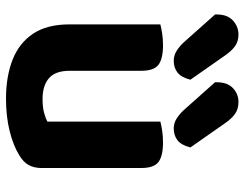

<svg xmlns="http://www.w3.org/2000/svg" viewBox="-104 -664 783 614"><g transform="rotate(90 287.0 -356.5)"><path d="M57.5 -187.2V-259.2H205.9V-188.2Q205.9 -142.4 229.7 -122Q253.4 -101.6 295.9 -101.6Q323 -101.6 341.1 -106.7Q359.2 -111.8 368.4 -117V-259.2H516.8V-98.7Q516.8 -74.7 507.5 -57.6Q498.2 -40.6 477.2 -27.8Q445.3 -8 398.6 3.7Q351.9 15.3 294.9 15.3Q224.4 15.3 170.6 -5.7Q116.9 -26.8 87.2 -71.4Q57.5 -116.1 57.5 -187.2ZM516.8 -214.1H368.4V-478.2Q378 -481 396.1 -483.9Q414.2 -486.8 435 -486.8Q478.3 -486.8 497.6 -472.2Q516.8 -457.6 516.8 -417.1ZM205.9 -214.1H57.5V-478.2Q67.1 -481 85.2 -483.9Q103.3 -486.8 124.4 -486.8Q167.4 -486.8 186.7 -472.2Q205.9 -457.6 205.9 -417.1ZM114.9 -553.2 25.8 -653.2V-659.2Q25.8 -692.6 45.1 -710.4Q64.3 -728.1 90 -728.1Q111.6 -728.1 126.8 -717.3Q142 -706.5 155.9 -686.6L234.4 -574.4Q226.8 -544.7 211.2 -532.9Q195.6 -521.1 174.2 -521.1Q156.4 -521.1 141.8 -530.5Q127.2 -539.9 114.9 -553.2ZM331.6 -553.2 242.5 -653.2V-658.4Q242.5 -692.6 261.2 -710.4Q280 -728.1 305.6 -728.1Q328 -728.1 343.3 -717.3Q358.7 -706.5 372.5 -686.6L451 -574.4Q443.4 -544.7 427.8 -532.9Q412.2 -521.1 390.1 -521.1Q373 -521.1 358.6 -530.4Q344.1 -539.7 331.6 -553.2Z"/></g></svg>

Font: Baloo Bhaijaan 2
Style: Regular
Weight: 400
Designer: Sanskriti Dholi, Noopur Datye and Ek Type
Foundry: Ek Type
Version: Version 1.701